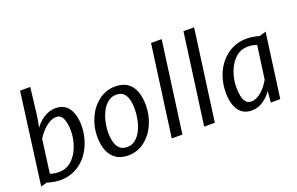

<svg xmlns="http://www.w3.org/2000/svg" viewBox="-95 -1187 2451 1583"><g transform="rotate(-20 1130.0 -395.5)"><path d="M210 8Q183.9 8 152.1 2.1Q120.2 -3.8 95.2 -11.6L42.8 3.4L149.5 -799.3H238.8L209.5 -552.1L192.8 -459.2Q214 -488.4 242.1 -512.1Q270.2 -535.8 303.4 -549.9Q336.6 -564 373.2 -564Q450.4 -564 488.9 -507.6Q527.4 -451.2 527.4 -353.6Q527.4 -269.7 492.4 -187.1Q468.7 -131.1 428.7 -87Q388.6 -42.9 333.6 -17.5Q278.6 8 210 8ZM223.1 -58.6Q288.8 -58.6 337.1 -103Q383.4 -147.1 406.8 -213.1Q430.2 -279.1 430.2 -343.5Q430.2 -411.9 412.3 -452.6Q394.4 -493.3 353.8 -493.3Q329.1 -493.3 304.7 -481.7Q280.4 -470 258 -451.1Q235.6 -432.3 217.1 -409.6Q198.6 -386.9 185 -364.8L145.8 -71.5Q180.2 -58.6 223.1 -58.6Z M807.4 8Q744.4 8 702.2 -19.8Q660 -47.7 638.6 -99.7Q617.2 -151.8 617.2 -224.6Q617.2 -311.7 653.5 -390.9Q689 -468.6 753 -516.3Q817 -564 897.6 -564Q959.6 -564 1000.8 -536.7Q1042 -509.4 1062.6 -457.8Q1083.3 -406.1 1083.3 -332.7Q1083.3 -244.9 1048.7 -166.4Q1013.9 -87.9 950.8 -40Q887.8 8 807.4 8ZM822.1 -60.2Q863.3 -60.2 894 -84.8Q924.6 -109.4 945.3 -149.6Q965.9 -189.9 976 -237.9Q986.1 -285.9 986.1 -332.7Q986.1 -386.3 975.4 -422.8Q964.6 -459.4 941.8 -478.2Q918.9 -497.1 882.7 -497.1Q840.2 -497.1 808.5 -471.9Q776.7 -446.8 755.7 -406.2Q734.7 -365.6 724.2 -317.6Q713.6 -269.7 713.6 -224.1Q713.6 -144.6 740.5 -102.4Q767.4 -60.2 822.1 -60.2Z M1283.5 -1.3H1189.9L1298.6 -799.3H1391.8Z M1568 -1.3H1474.4L1583.1 -799.3H1676.3Z M1891.5 8Q1814.5 8 1776 -48.4Q1737.4 -104.7 1737.4 -202.7Q1737.4 -276.1 1759.5 -341.2Q1781.5 -406.4 1822.8 -456.5Q1864.2 -506.6 1921.8 -535.3Q1979.4 -564 2050.5 -564Q2074.9 -564 2104.7 -559.3Q2134.4 -554.6 2159.2 -547L2218.1 -564L2141.5 0H2058.6L2067.1 -97.8Q2036.9 -54 1991.3 -23Q1945.6 8 1891.5 8ZM1910.6 -63.1Q1935.9 -63.1 1959.5 -74.2Q1983.1 -85.2 2004.3 -104Q2025.5 -122.8 2043.5 -146.4Q2061.5 -170.1 2075.5 -194.9L2115.3 -484.4Q2079.9 -498.6 2037.4 -498.6Q1971.6 -498.6 1925.9 -454.8Q1880 -410.8 1856.9 -344.9Q1833.9 -278.9 1833.9 -213.1Q1833.9 -170.2 1841.4 -136.3Q1849 -102.4 1865.8 -82.7Q1882.6 -63.1 1910.6 -63.1Z"/></g></svg>

Font: Merriweather Sans Variable Regular
Style: Italic
Weight: 300
Italic angle: -8°
Designer: Eben Sorkin
Foundry: Eben Sorkin
Version: Version 2.001